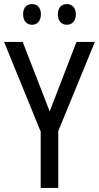

<svg xmlns="http://www.w3.org/2000/svg" viewBox="-20 -919 484 939"><path d="M93 -849C93 -815 112 -798 137 -798C161 -798 180 -815 180 -849C180 -883 161 -899 137 -899C112 -899 93 -884 93 -849ZM263 -849C263 -815 282 -798 307 -798C331 -798 351 -815 351 -849C351 -883 331 -899 307 -899C283 -899 263 -884 263 -849ZM223 -374 91 -714H0L179 -275V0H265V-278L444 -714H354Z"/></svg>

Font: Noto Sans Gujarati Condensed
Style: Regular
Weight: 400
Width: 3
Designer: Jelle Bosma - Monotype Design Team, Universal Thirst
Foundry: Monotype Imaging Inc.
Version: Version 2.106